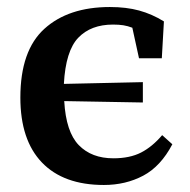

<svg xmlns="http://www.w3.org/2000/svg" viewBox="-20 -513 540 547"><path d="M276 14Q161 14 99.5 -50Q38 -114 38 -235Q38 -369 106.5 -431Q175 -493 293 -493Q340 -493 376.5 -483Q413 -473 447 -452L441 -347H376L357 -434Q344 -439 331.5 -441Q319 -443 302 -443Q239 -443 203 -405.5Q167 -368 162 -274L387 -279V-221L163 -225Q168 -137 204.5 -99.5Q241 -62 303 -62Q350 -62 382 -78.5Q414 -95 442 -128L471 -102Q438 -39 388 -12.5Q338 14 276 14Z"/></svg>

Font: Source Serif Pro Semibold
Style: Regular
Weight: 600
Designer: Frank Grießhammer
Foundry: Adobe Systems Incorporated
Version: Version 3.000;hotconv 1.0.109;makeotfexe 2.5.65596